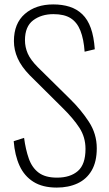

<svg xmlns="http://www.w3.org/2000/svg" viewBox="-20 -839 492 869"><path d="M237 10Q173 10 131.5 -16Q90 -42 68.5 -89Q47 -136 42 -200L89 -215Q96 -162 110.5 -121Q125 -80 155 -57.5Q185 -35 238 -35Q298 -35 332.5 -65Q367 -95 367 -165Q367 -218 339.5 -260.5Q312 -303 262 -352L114 -499Q77 -537 60 -575Q43 -613 43 -653Q43 -733 92.5 -776Q142 -819 221 -819Q262 -819 295 -808.5Q328 -798 352.5 -774.5Q377 -751 391 -712Q405 -673 409 -616L363 -605Q359 -662 344 -700Q329 -738 300 -756.5Q271 -775 222 -775Q167 -775 130 -747Q93 -719 93 -657Q93 -626 105.5 -597Q118 -568 152 -534L298 -390Q347 -342 382.5 -287.5Q418 -233 418 -168Q418 -107 395 -67.5Q372 -28 331 -9Q290 10 237 10Z"/></svg>

Font: Oswald ExtraLight
Style: Regular
Weight: 250
Designer: Vernon Adams
Foundry: Vernon Adams
Version: Version 4.103;gftools[0.9.33.dev8+g029e19f]